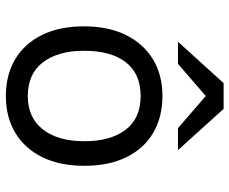

<svg xmlns="http://www.w3.org/2000/svg" viewBox="-84 -688 784 656"><g transform="rotate(90 308.0 -360.0)"><path d="M308 12Q236.5 12 183 -19.5Q129.5 -51 99.8 -110.8Q70 -170.5 70 -255Q70 -338.5 99.8 -398.5Q129.5 -458.5 183 -490.8Q236.5 -523 308 -523Q380 -523 433.8 -491.5Q487.5 -460 517 -400Q546.5 -340 546.5 -256Q546.5 -172.5 517 -112.5Q487.5 -52.5 433.8 -20.2Q380 12 308 12ZM308 -63Q382 -63 422.2 -114.5Q462.5 -166 462.5 -256Q462.5 -345.5 423.5 -397Q384.5 -448.5 308 -448.5Q232.5 -448.5 193 -398.2Q153.5 -348 153.5 -255Q153.5 -166 193 -114.5Q232.5 -63 308 -63ZM122.5 -576 264 -732H352L493 -576H418L308 -671L198 -576Z"/></g></svg>

Font: Overpass Mono Light
Style: Regular
Weight: 400
Monospace: yes
Version: Version 4.000